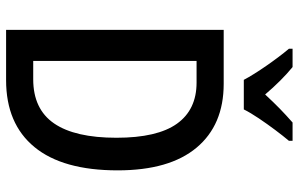

<svg xmlns="http://www.w3.org/2000/svg" viewBox="-195 -785 980 630"><g transform="rotate(90 295.0 -470.0)"><path d="M539 -366Q539 -186 462.5 -93Q386 0 243 0H78V-714H255Q390 -714 464.5 -625Q539 -536 539 -366ZM432 -362Q432 -496 386 -560.5Q340 -625 251 -625H180V-89H240Q338 -89 385 -157.5Q432 -226 432 -362ZM242 -780Q225 -812 195.5 -854.5Q166 -897 140 -928V-940H200Q221 -923 244.5 -899.5Q268 -876 290 -850Q316 -878 336.5 -898Q357 -918 382 -940H442V-928Q426 -909 406.5 -883Q387 -857 368.5 -829.5Q350 -802 339 -780Z"/></g></svg>

Font: Noto Sans Condensed Medium
Style: Regular
Weight: 500
Width: 3
Designer: Monotype Design Team
Foundry: Monotype Imaging Inc.
Version: Version 2.013; ttfautohint (v1.8.4.7-5d5b)